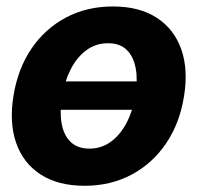

<svg xmlns="http://www.w3.org/2000/svg" viewBox="-20 -573 621 603"><path d="M474.6 -317.4 459.4 -228.1H106.2L121.5 -317.4ZM245.7 10.5Q162.1 10.4 107.4 -25.2Q52.6 -60.8 30.6 -124.6Q8.5 -188.3 22.5 -273Q36.1 -357 78.6 -419.9Q121.1 -482.7 186.7 -517.7Q252.3 -552.7 334.8 -552.7Q417.9 -552.7 472.5 -517.1Q527.1 -481.5 549.5 -417.6Q571.8 -353.7 557.6 -268.8Q544.1 -185.2 501.4 -122.3Q458.7 -59.5 393.3 -24.6Q327.9 10.4 245.7 10.5ZM260.7 -106.2Q299 -106.4 328.6 -128.2Q358.2 -150 377.8 -187.8Q397.5 -225.7 405.1 -273.6Q413 -320.9 406.3 -357.9Q399.7 -394.8 378.2 -416.1Q356.7 -437.4 319.3 -437.1Q281.2 -437.4 251.4 -415.4Q221.6 -393.5 202.1 -355.5Q182.6 -317.6 175 -269.3Q167.1 -222.6 173.5 -185.6Q179.9 -148.6 201.6 -127.5Q223.3 -106.4 260.7 -106.2Z"/></svg>

Font: Inter Tight
Style: Italic
Weight: 400
Italic angle: -9.39999°
Designer: Rasmus Andersson
Foundry: rsms
Version: Version 3.002